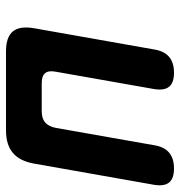

<svg xmlns="http://www.w3.org/2000/svg" viewBox="0 -590 600 640"><g transform="rotate(-90 300.0 -270.0)"><path d="M58.4 10Q24.9 10 11.7 -6.3Q-1.5 -22.5 3.9 -56L74.6 -456Q83 -504 110.2 -527Q137.4 -550 185.4 -550H448.6Q496.6 -550 515.4 -527Q534.2 -504 525.8 -456L455.1 -56Q449.7 -22.5 430.4 -6.3Q411.1 10 377.6 10Q344.1 10 330.9 -6.3Q317.7 -22.5 323.1 -56L380.9 -383.9Q385.6 -408.1 376.2 -419.5Q366.8 -430.9 342.6 -430.9H249.4Q225.2 -430.9 211.8 -419.5Q198.4 -408.1 193.7 -383.9L135.9 -56Q130.5 -22.5 111.2 -6.3Q91.9 10 58.4 10Z"/></g></svg>

Font: Maple Mono
Style: Italic
Weight: 400
Italic angle: -10°
Monospace: yes
Designer: subframe7536
Version: Version 7.300